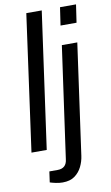

<svg xmlns="http://www.w3.org/2000/svg" viewBox="-99 -772 578 1004"><g transform="rotate(-10 190.0 -270.5)"><path d="M16 0 116 -723H198L97 0ZM150 182Q132 182 113.5 178Q95 174 83 170L91 113H135Q182 113 187 65L270 -526H352L270 61Q266 91 252.5 118.5Q239 146 214.5 164Q190 182 150 182ZM281 -628 295 -723H380L366 -628Z"/></g></svg>

Font: Archivo Narrow
Style: Italic
Weight: 400
Italic angle: -8°
Designer: Hector Gatti
Foundry: Omnibus-Type
Version: Version 3.002